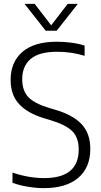

<svg xmlns="http://www.w3.org/2000/svg" viewBox="-20 -965 522 994"><path d="M206.5 9Q169 9 126.5 2.2Q84 -4.5 44.5 -18.5V-71.5Q87.5 -57 128.8 -50Q170 -43 208.5 -43Q387.5 -43 387.5 -191Q387.5 -253 353.8 -286.2Q320 -319.5 241 -343L208 -353Q123 -378.5 79 -426Q35 -473.5 35 -551.5Q35 -643.5 95.8 -696.2Q156.5 -749 274.5 -749Q311 -749 349.2 -744Q387.5 -739 418 -729V-676Q382.5 -687 347 -692Q311.5 -697 275.5 -697Q183 -697 139 -660Q95 -623 95 -555Q95 -495.5 126.5 -462.5Q158 -429.5 233.5 -406.5L267 -396.5Q357.5 -370 402.5 -322Q447.5 -274 447.5 -194.5Q447.5 -97 384.8 -44Q322 9 206.5 9ZM216.5 -806 107 -945H159.5L245 -834L330.5 -945H383L273.5 -806Z"/></svg>

Font: Encode Sans SemiCondensed SemiCondensed Light
Style: Regular
Weight: 300
Width: 4
Designer: Multiple Designers
Foundry: Impallari Type
Version: Version 3.000; ttfautohint (v1.8.3) -l 8 -r 50 -G 200 -x 14 